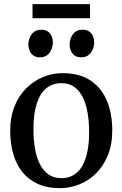

<svg xmlns="http://www.w3.org/2000/svg" viewBox="-20 -920 606 950"><path d="M30.5 -271.5Q30.5 -341 52 -394.2Q73.5 -447.5 110.8 -484Q148 -520.5 194 -539.2Q240 -558 289.5 -558Q375 -558 429.5 -520.5Q484 -483 509.8 -419.2Q535.5 -355.5 535.5 -275.5Q535.5 -206 514 -152.5Q492.5 -99 455.5 -62.5Q418.5 -26 372.2 -7.5Q326 11 277 11Q213 11 166.2 -10.5Q119.5 -32 89.5 -70.2Q59.5 -108.5 45 -160Q30.5 -211.5 30.5 -271.5ZM284 -38.5Q327.5 -38.5 358 -63.8Q388.5 -89 404.8 -139.8Q421 -190.5 421 -266.5Q421 -317 413.5 -361Q406 -405 390 -438Q374 -471 347.8 -489.8Q321.5 -508.5 284 -508.5Q240 -508.5 209 -483.2Q178 -458 161.8 -407.5Q145.5 -357 145.5 -280Q145.5 -229.5 153 -185.5Q160.5 -141.5 177 -108.5Q193.5 -75.5 219.8 -57Q246 -38.5 284 -38.5ZM176.5 -636.5Q149 -636.5 134.8 -655Q120.5 -673.5 120.5 -699.5Q120.5 -728.5 137 -750.8Q153.5 -773 184.5 -773H185.5Q213 -773 227.2 -754.5Q241.5 -736 241.5 -710Q241.5 -681.5 225.2 -659Q209 -636.5 177.5 -636.5ZM381 -636.5Q353 -636.5 338.8 -655Q324.5 -673.5 324.5 -699.5Q324.5 -728.5 341 -750.8Q357.5 -773 388.5 -773H389.5Q417.5 -773 431.8 -754.5Q446 -736 446 -710Q446 -681.5 429.5 -659Q413 -636.5 382 -636.5ZM425.5 -899.5V-830H141V-899.5Z"/></svg>

Font: Merriweather 48pt
Style: Regular
Weight: 400
Version: Version 2.100